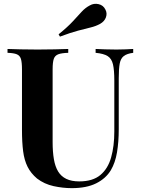

<svg xmlns="http://www.w3.org/2000/svg" viewBox="-20 -962 729 996"><path d="M671 -708V-688Q639 -684 622.5 -671.5Q606 -659 601 -632Q596 -605 596 -556V-291Q596 -226 587 -172Q578 -118 555 -79Q529 -36 479 -11Q429 14 352 14Q306 14 258 3.5Q210 -7 172 -36Q140 -63 123 -97Q106 -131 100 -177.5Q94 -224 94 -288V-602Q94 -639 88.5 -656.5Q83 -674 67 -680.5Q51 -687 19 -688V-708Q44 -707 86.5 -706Q129 -705 175 -705Q221 -705 263.5 -706Q306 -707 334 -708V-688Q300 -687 282.5 -680.5Q265 -674 259 -656.5Q253 -639 253 -602V-225Q253 -175 259.5 -136.5Q266 -98 281.5 -72.5Q297 -47 324 -34Q351 -21 391 -21Q461 -21 500.5 -54Q540 -87 556.5 -145.5Q573 -204 573 -280V-544Q573 -599 566 -628.5Q559 -658 538.5 -671Q518 -684 476 -688V-708Q495 -707 526 -706Q557 -705 584 -705Q608 -705 631.5 -706Q655 -707 671 -708ZM446 -934Q467 -946 491.5 -940.5Q516 -935 527 -912Q537 -893 529.5 -872Q522 -851 499 -838Q477 -826 450 -819.5Q423 -813 385 -803Q347 -793 291 -772L284 -784Q332 -823 358.5 -852Q385 -881 404 -901.5Q423 -922 446 -934Z"/></svg>

Font: Playfair Display
Style: Bold
Weight: 700
Designer: Claus Eggers Sørensen
Foundry: Claus Eggers Sørensen
Version: Version 1.203